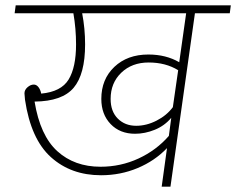

<svg xmlns="http://www.w3.org/2000/svg" viewBox="-20 -702 888 722"><path d="M844 -652H713L621 0H588L608 -145Q562 -97 497.5 -70Q433 -43 360 -43Q247 -43 171.5 -111Q96 -179 74 -327L72 -351Q72 -364 83.5 -374Q95 -384 107 -384Q117 -384 124.5 -374.5Q132 -365 135 -350Q210 -357 238 -403Q266 -449 266 -535Q266 -594 256 -652H35L39 -682H848ZM680 -652H289Q300 -595 300 -535Q300 -423 257 -372Q214 -321 110 -320Q131 -192 195.5 -133.5Q260 -75 358 -75Q434 -75 501 -106Q568 -137 615 -191L624 -259Q599 -229 562 -214Q525 -199 488 -199Q431 -199 396 -235.5Q361 -272 361 -330Q361 -404 410 -450.5Q459 -497 538 -497Q604 -497 654 -468ZM650 -438Q603 -467 539 -467Q476 -467 436 -428.5Q396 -390 396 -330Q396 -283 423 -256Q450 -229 492 -229Q531 -229 569 -248.5Q607 -268 630 -299Z"/></svg>

Font: FiraGO UltraLight
Style: Italic
Weight: 200
Italic angle: -8°
Designer: bBox Type GmbH
Foundry: bBox Type GmbH
Version: Version 1.001